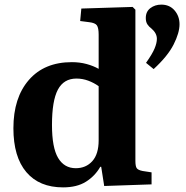

<svg xmlns="http://www.w3.org/2000/svg" viewBox="-20 -797 807 831"><path d="M253 14Q150 14 94 -52Q38 -118 38 -242Q38 -374 105 -451Q172 -528 291 -528Q325 -528 354.5 -520Q384 -512 407 -499V-647Q407 -676 399.5 -687Q392 -698 366 -701L327 -706L332 -760L554 -767L566 -755V-101Q566 -78 571.5 -69.5Q577 -61 597 -57L636 -51V1L431 8L418 -75H414Q391 -35 352 -10.5Q313 14 253 14ZM308 -69Q352 -69 379.5 -99.5Q407 -130 407 -190V-424Q386 -439 361.5 -448Q337 -457 311 -457Q256 -457 230.5 -409Q205 -361 205 -256Q205 -158 231.5 -113.5Q258 -69 308 -69ZM645 -498 612 -525Q639 -563 649 -587Q659 -611 659 -629Q659 -653 636 -673Q625 -681 618 -691.5Q611 -702 611 -719Q611 -747 631 -762Q651 -777 678 -777Q714 -777 735.5 -752Q757 -727 757 -692Q757 -655 731.5 -604.5Q706 -554 645 -498Z"/></svg>

Font: Literata 36pt
Style: Bold
Weight: 700
Designer: Latin by Veronika Burian and Jose Scaglione. Greek by Irene Vlachou. Cyrillic by Vera Evstafieva.
Foundry: TypeTogether
Version: Version 3.002